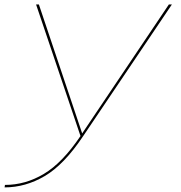

<svg xmlns="http://www.w3.org/2000/svg" viewBox="-54 -606 804 854"><path d="M-33.5 227.5 -32 216.5Q59 216.5 141 167.5Q223 119 304 -1L106.5 -586H119L311.5 -12.5L697 -586H710.5L315.5 0Q231 126.5 145.2 177Q59.5 227.5 -33.5 227.5Z"/></svg>

Font: Anybody UltraExpanded Thin
Style: Italic
Weight: 100
Width: 9
Italic angle: -10°
Designer: Tyler Finck
Foundry: Etcetera Type Company
Version: Version 1.010; ttfautohint (v1.8.3) -l 8 -r 50 -G 200 -x 14 